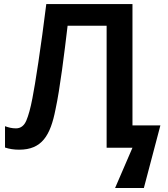

<svg xmlns="http://www.w3.org/2000/svg" viewBox="-20 -734 833 954"><path d="M638.2 -713.9H210C184.1 -503.9 154.3 -311.5 141.1 -246.1C131.8 -197.3 121.6 -160.2 110.8 -134.8C99.6 -108.9 82.5 -96.2 59.1 -96.2C39.1 -96.2 22.5 -100.6 4.9 -106.9V-1C26.4 6.3 49.8 9.8 75.2 9.8C188 9.8 230.5 -60.5 255.9 -190.9C277.8 -291 300.3 -474.1 315.9 -606H509.8V0H638.2L551.8 200.2H694.8L776.9 -110.8H638.2Z"/></svg>

Font: Noto Reveo Sans
Style: Regular
Weight: 600
Designer: Monotype Design Team
Foundry: Monotype Imaging Inc.
Version: Version 2.007